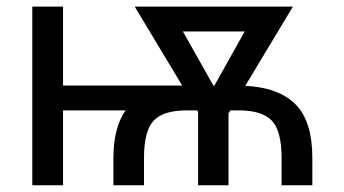

<svg xmlns="http://www.w3.org/2000/svg" viewBox="-20 -548 1017 568"><path d="M614 -294.5 704 -455H521L611.5 -294.5ZM904 0H813V-80.5Q813 -161.5 783.8 -191.5Q754.5 -221.5 686.5 -221.5H661.5L656 -212.5V0H566V-217.5L563 -221.5H532.5Q464 -221.5 435 -191.5Q406 -161.5 406 -80.5V0H315.5V-80.5Q315.5 -170 351.5 -221.5H166.5V0H75.5V-528.5H166.5V-295H519L378.5 -528.5H846.5L705.5 -294Q803.5 -289.5 853.8 -239.8Q904 -190 904 -80.5Z"/></svg>

Font: Roberto Sans
Style: Regular
Weight: 400
Designer: Google (font) & Cristiano Sobral (main changes)
Version: Version 1.500; ttfautohint (v1.8.4.7-5d5b-dirty)